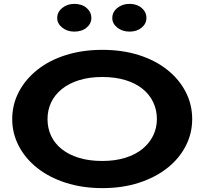

<svg xmlns="http://www.w3.org/2000/svg" viewBox="-20 -957 1054 990"><path d="M508 13Q405 13 319.5 -14.5Q234 -42 172.5 -90.5Q111 -139 77 -204Q43 -269 43 -343Q43 -418 77 -483Q111 -548 172.5 -597Q234 -646 319.5 -673Q405 -700 508 -700Q611 -700 696 -673Q781 -646 842.5 -597Q904 -548 937.5 -483Q971 -418 971 -343Q971 -269 937.5 -204Q904 -139 842.5 -90.5Q781 -42 696 -14.5Q611 13 508 13ZM507 -127Q574 -127 626.5 -143.5Q679 -160 715 -189.5Q751 -219 770 -258.5Q789 -298 789 -343Q789 -390 770 -430Q751 -470 715 -499Q679 -528 626.5 -544Q574 -560 507 -560Q440 -560 387.5 -543.5Q335 -527 298.5 -497.5Q262 -468 243.5 -428.5Q225 -389 225 -343Q225 -296 243.5 -256.5Q262 -217 298.5 -188Q335 -159 387.5 -143Q440 -127 507 -127ZM648 -794Q611 -794 585 -814.5Q559 -835 559 -864Q559 -895 585 -916Q611 -937 648 -937Q686 -937 710.5 -916Q735 -895 735 -864Q735 -835 710.5 -814.5Q686 -794 648 -794ZM363 -794Q327 -794 301 -814.5Q275 -835 275 -864Q275 -895 301 -916Q327 -937 363 -937Q402 -937 426.5 -916Q451 -895 451 -864Q451 -835 426.5 -814.5Q402 -794 363 -794Z"/></svg>

Font: BioRhyme SemiExpanded ExtraBold
Style: Regular
Weight: 800
Width: 6
Designer: Aoife Mooney
Foundry: Aoife Mooney Type
Version: Version 1.600;gftools[0.9.33]